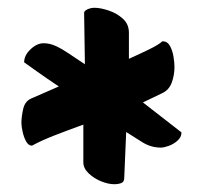

<svg xmlns="http://www.w3.org/2000/svg" viewBox="-20 -829 522 493"><path d="M273 -356Q258 -356 239.5 -363.5Q221 -371 207.5 -384Q194 -397 194 -412V-509Q155 -495 120.5 -481.5Q86 -468 66 -457Q62 -455 62 -455Q53 -455 47 -466Q41 -477 38 -491Q35 -505 35 -513Q35 -529 39.5 -549Q44 -569 60 -576L131 -607Q98 -629 73.5 -646.5Q49 -664 42 -669Q42 -687 58.5 -702.5Q75 -718 92 -718Q108 -718 124 -710.5Q140 -703 156 -692L198 -664L196 -796Q196 -801 204.5 -805Q213 -809 223 -809Q238 -809 259 -802Q280 -795 295.5 -781Q311 -767 311 -745V-678Q340 -691 363.5 -702.5Q387 -714 397 -723Q410 -723 416.5 -711Q423 -699 425.5 -683.5Q428 -668 428 -657Q428 -636 421 -617Q414 -598 397 -590L347 -566L446 -489Q446 -477 436 -468Q426 -459 413.5 -454.5Q401 -450 393 -450Q368 -450 346 -463.5Q324 -477 304 -490L299 -372Q299 -362 291.5 -359Q284 -356 273 -356Z"/></svg>

Font: Protest Riot
Style: Regular
Weight: 400
Designer: Octavio Pardo
Foundry: Ashler Design
Version: Version 2.005; ttfautohint (v1.8.4.7-5d5b)